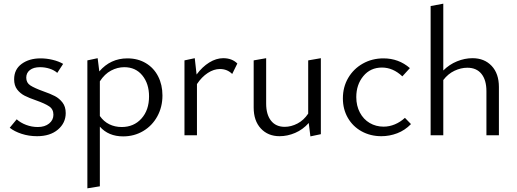

<svg xmlns="http://www.w3.org/2000/svg" viewBox="-20 -737 2819 1046"><path d="M33 -41 71 -87Q92 -68 122.5 -56.5Q153 -45 186 -45Q224 -45 247.5 -64Q271 -83 271 -112Q271 -142 248 -157.5Q225 -173 177 -190Q139 -203 114.5 -215.5Q90 -228 73.5 -249.5Q57 -271 57 -305Q57 -359 98 -389Q139 -419 201 -419Q234 -419 267 -411Q300 -403 324 -389L292 -340Q275 -355 250 -363Q225 -371 198 -371Q163 -371 143 -355.5Q123 -340 123 -314Q123 -286 145.5 -271.5Q168 -257 215 -240Q255 -226 279 -213.5Q303 -201 320.5 -178.5Q338 -156 338 -121Q338 -67 295.5 -31Q253 5 182 5Q137 5 97.5 -8Q58 -21 33 -41Z M865 -217Q865 -154 837 -103Q809 -52 760 -23Q711 6 651 6Q571 6 524 -47V278L456 289V-408L512 -420L521 -348Q582 -419 674 -419Q731 -419 774.5 -393Q818 -367 841.5 -321Q865 -275 865 -217ZM792 -212Q792 -281 755.5 -326Q719 -371 657 -371Q620 -371 585 -352.5Q550 -334 524 -294V-105Q545 -75 575.5 -60Q606 -45 643 -45Q709 -45 750.5 -91Q792 -137 792 -212Z M1273 -391 1245 -334Q1218 -361 1178 -361Q1145 -361 1112 -339.5Q1079 -318 1053 -279V0H985V-408L1041 -420L1051 -331Q1082 -373 1120 -396.5Q1158 -420 1196 -420Q1244 -420 1273 -391Z M1728 -420V-6L1671 6L1662 -67Q1630 -31 1588 -13Q1546 5 1503 5Q1440 5 1401 -37Q1362 -79 1362 -151V-408L1430 -420V-173Q1430 -113 1456.5 -79.5Q1483 -46 1531 -46Q1566 -46 1600.5 -64Q1635 -82 1659 -118V-408Z M1848 -201Q1848 -263 1877 -312.5Q1906 -362 1956.5 -390.5Q2007 -419 2069 -419Q2152 -419 2213 -366L2172 -321Q2121 -369 2061 -369Q1998 -369 1959.5 -322.5Q1921 -276 1921 -208Q1921 -161 1940.5 -124Q1960 -87 1994 -67Q2028 -47 2070 -47Q2101 -47 2131 -59.5Q2161 -72 2186 -95L2219 -61Q2186 -27 2144 -11Q2102 5 2058 5Q1998 5 1950 -21.5Q1902 -48 1875 -95Q1848 -142 1848 -201Z M2698 -263V0H2630V-240Q2630 -301 2603 -334.5Q2576 -368 2526 -368Q2491 -368 2456 -351.5Q2421 -335 2395 -301V0H2326V-704L2395 -717V-353Q2428 -386 2470 -403Q2512 -420 2554 -420Q2619 -420 2658.5 -378Q2698 -336 2698 -263Z"/></svg>

Font: Ysabeau
Style: Regular
Weight: 400
Designer: Christian Thalmann (Catharsis Fonts)
Version: Version 0.003